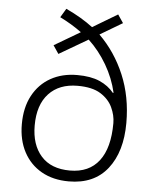

<svg xmlns="http://www.w3.org/2000/svg" viewBox="-54 -806 688 862"><g transform="rotate(5 290.0 -375.5)"><path d="M210 -761Q281 -728 332 -689L444 -756L469 -719L368 -659Q441 -587 482 -489.5Q523 -392 523 -274Q523 -144 462.5 -67Q402 10 288 10Q217 10 165 -19.5Q113 -49 84.5 -102.5Q56 -156 56 -228Q56 -303 85 -357Q114 -411 165.5 -440Q217 -469 285 -469Q346 -469 386 -451.5Q426 -434 451 -403L454 -404Q439 -469 404.5 -528Q370 -587 322 -632L192 -556L167 -593L284 -662Q239 -695 186 -721ZM291 -421Q208 -421 161 -370.5Q114 -320 114 -227Q114 -140 159 -89.5Q204 -39 289 -39Q375 -39 420 -97.5Q465 -156 465 -268Q465 -303 448.5 -338.5Q432 -374 394.5 -397.5Q357 -421 291 -421Z"/></g></svg>

Font: Noto Sans Gurmukhi UI Light
Style: Regular
Weight: 300
Designer: Jelle Bosma - Monotype Design Team
Foundry: Monotype Imaging Inc.
Version: Version 2.004; ttfautohint (v1.8.4.7-5d5b)